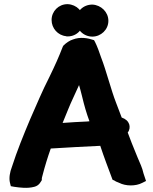

<svg xmlns="http://www.w3.org/2000/svg" viewBox="-20 -902 736 923"><path d="M28 -23 32 -7 48 -4C76 0 111 5 145 -4C169 -10 176 -29 181 -36V-44C181 -45 182 -51 185 -61C195 -100 209 -146 224 -188C304 -193 379 -197 462 -201C479 -149 502 -89 521 -38C526 -36 535 -32 538 -29L541 -28L553 -23C584 -7 632 -6 664 -23L682 -32L670 -68C663 -99 654 -114 641 -146L613 -215C607 -230 601 -247 594 -265C604 -277 605 -293 601 -305C596 -319 585 -330 565 -337C556 -360 547 -384 538 -408C514 -469 491 -562 466 -626C458 -649 449 -676 437 -700L432 -709C402 -719 366 -726 330 -712C316 -708 298 -696 285 -683L282 -678C260 -622 247 -593 218 -533C178 -454 162 -412 125 -329C93 -253 62 -177 37 -99C28 -76 22 -46 28 -23ZM228 -806C228 -766 258 -732 298 -728L300 -727H306C350 -727 382 -763 382 -804C382 -847 348 -880 306 -882H304C262 -882 228 -848 228 -806ZM281 -311C291 -336 301 -361 308 -377C321 -410 341 -450 360 -493C364 -479 369 -462 374 -441C386 -391 395 -360 410 -319C407 -319 403 -318 400 -318C356 -316 320 -314 281 -311ZM346 -804C346 -761 381 -726 424 -726C465 -726 501 -759 501 -802C501 -844 466 -878 424 -880C380 -880 346 -847 346 -804Z"/></svg>

Font: Hussar Pisanka
Style: Blk
Weight: 700
Designer: Robert Jablonski
Foundry: Cannot Into Space Fonts
Version: Version 1.070